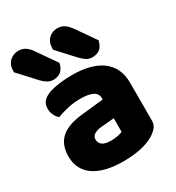

<svg xmlns="http://www.w3.org/2000/svg" viewBox="-182 -859 907 987"><g transform="rotate(-30 272.0 -365.5)"><path d="M2 -662V-668Q2 -706 24 -726.5Q46 -747 75 -747Q100 -747 118 -734.5Q136 -722 151 -699L229 -587Q220 -552 202 -539.5Q184 -527 160 -527Q140 -527 123.5 -537.5Q107 -548 93 -563ZM234 -662V-667Q234 -706 255.5 -726.5Q277 -747 306 -747Q332 -747 349.5 -734.5Q367 -722 383 -699L461 -587Q452 -552 434 -539.5Q416 -527 391 -527Q371 -527 355 -537.5Q339 -548 325 -563ZM260 -108Q277 -108 297.5 -111.5Q318 -115 328 -121V-201L256 -195Q228 -193 210 -183Q192 -173 192 -153Q192 -133 207.5 -120.5Q223 -108 260 -108ZM252 -501Q306 -501 350.5 -490Q395 -479 426.5 -456.5Q458 -434 475 -399.5Q492 -365 492 -318V-94Q492 -68 477.5 -51.5Q463 -35 443 -23Q378 16 260 16Q207 16 164.5 6Q122 -4 91.5 -24Q61 -44 44.5 -75Q28 -106 28 -147Q28 -216 69 -253Q110 -290 196 -299L327 -313V-320Q327 -349 301.5 -361.5Q276 -374 228 -374Q191 -374 154.5 -366Q118 -358 89 -346Q76 -355 67 -373.5Q58 -392 58 -412Q58 -438 70.5 -453.5Q83 -469 109 -480Q138 -491 177.5 -496Q217 -501 252 -501Z"/></g></svg>

Font: Baloo Da 2 ExtraBold
Style: Regular
Weight: 800
Designer: Noopur Datye, Sulekha Rajkumar and Ek Type
Foundry: Ek Type
Version: Version 1.640;hotconv 1.0.111;makeotfexe 2.5.65597; ttfautoh